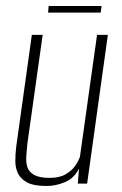

<svg xmlns="http://www.w3.org/2000/svg" viewBox="-20 -611 405 639"><path d="M135 8Q93 8 71 -3.5Q49 -15 40 -33.5Q31 -52 31 -75Q31 -98 34 -123L86 -495H122L71 -132Q69 -111 67.5 -91Q66 -71 71 -55Q76 -39 93.5 -29Q111 -19 145 -19Q178 -19 198.5 -31Q219 -43 230 -59Q241 -75 246 -89L303 -495H339L270 0H239L243 -50Q227 -18 196.5 -5Q166 8 135 8ZM140 -569 142 -591H318L315 -569Z"/></svg>

Font: Alumni Sans ExtraLight
Style: Italic
Weight: 250
Italic angle: -8°
Version: Version 1.016